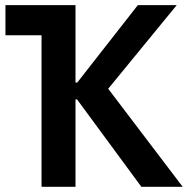

<svg xmlns="http://www.w3.org/2000/svg" viewBox="-20 -720 727 740"><path d="M140.1 0V-584H1V-700.2H271V-401.9H277.8L511.2 -700.2H661.1L397 -377.9L684.1 0H524.9L276.9 -336.9H271V0Z"/></svg>

Font: Fixel Text SemiBold
Style: Regular
Weight: 600
Width: 4
Designer: AlfaBravo + MacPaw
Foundry: Kyrylo Tkachov, Marchela Mozhyna, Serhii Makarenko, Maria Weinstein, Zakhar Kryvoshyya
Version: Version 1.211